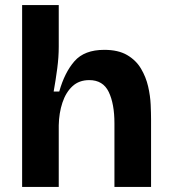

<svg xmlns="http://www.w3.org/2000/svg" viewBox="-20 -735 673 755"><path d="M67 0V-715H211V-551Q211 -510 205 -465Q199 -420 191 -375H213Q234 -450 273 -494.5Q312 -539 390 -539Q445 -539 480 -518.5Q515 -498 534.5 -465Q554 -432 562.5 -395Q571 -358 572.5 -323.5Q574 -289 574 -266V0H430V-250Q430 -327 407.5 -373.5Q385 -420 331 -420Q291 -420 265 -396Q239 -372 225.5 -331.5Q212 -291 211 -242V0Z"/></svg>

Font: Bricolage Grotesque 10pt Bricolage Grotesque 10pt Regular
Style: Bold
Weight: 700
Designer: Mathieu Triay
Foundry: Atelier Triay
Version: Version 1.000; ttfautohint (v1.8.4.7-5d5b);gftools[0.9.32]